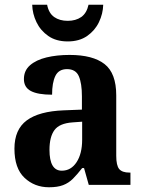

<svg xmlns="http://www.w3.org/2000/svg" viewBox="-20 -781 601 811"><path d="M187 10Q126 10 83.5 -30Q41 -70 41 -153Q41 -234 93 -272.5Q145 -311 250 -315L326 -318V-374Q326 -429 313 -459Q300 -489 263 -489Q228 -489 214 -460.5Q200 -432 200 -381Q140 -381 110.5 -396.5Q81 -412 81 -447Q81 -483 107 -505.5Q133 -528 176.5 -538.5Q220 -549 274 -549Q372 -549 421.5 -510.5Q471 -472 471 -378V-123Q471 -82 483.5 -67Q496 -52 527 -52H531V0H355L335 -71H327Q306 -44 288 -26Q270 -8 246.5 1Q223 10 187 10ZM241 -60Q280 -60 303.5 -96Q327 -132 327 -191V-267L286 -264Q231 -260 210 -231.5Q189 -203 189 -148Q189 -60 241 -60ZM266 -606Q217 -606 184 -629Q151 -652 134 -687.5Q117 -723 116 -761H179Q186 -725 209 -709Q232 -693 266 -693Q300 -693 323 -709Q346 -725 354 -761H416Q415 -723 398 -687.5Q381 -652 348 -629Q315 -606 266 -606Z"/></svg>

Font: Noto Serif Lao SemiCondensed
Style: Bold
Weight: 700
Width: 4
Designer: Monotype Design Team
Foundry: Monotype Imaging Inc.
Version: Version 2.003; ttfautohint (v1.8.4.7-5d5b)